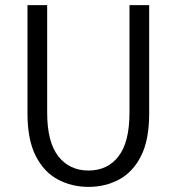

<svg xmlns="http://www.w3.org/2000/svg" viewBox="-20 -720 690 751"><path d="M326 11Q260.5 11 206.2 -18Q152 -47 119.8 -110Q87.5 -173 87.5 -276V-700H164.5V-279.5Q164.5 -164.5 208 -108.8Q251.5 -53 326 -53Q401 -53 443.8 -108.8Q486.5 -164.5 486.5 -279.5V-700H563.5V-276Q563.5 -173 531.8 -110Q500 -47 446 -18Q392 11 326 11Z"/></svg>

Font: Trispace Light
Style: Regular
Weight: 300
Designer: Tyler Finck
Foundry: Etcetera Type Company
Version: Version 1.210; ttfautohint (v1.8.3)